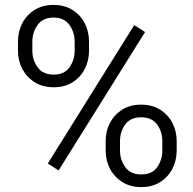

<svg xmlns="http://www.w3.org/2000/svg" viewBox="-20 -741 776 771"><path d="M52.2 -536.6V-574.2Q52.2 -614.7 69.6 -647.9Q86.9 -681.2 119.1 -701.2Q151.4 -721.2 194.8 -721.2Q239.3 -721.2 271 -701.2Q302.7 -681.2 320.1 -647.9Q337.4 -614.7 337.4 -574.2V-536.6Q337.4 -497.1 320.3 -463.9Q303.2 -430.7 271.5 -410.6Q239.7 -390.6 195.8 -390.6Q151.9 -390.6 119.6 -410.6Q87.4 -430.7 69.8 -463.9Q52.2 -497.1 52.2 -536.6ZM109.9 -574.2V-536.6Q109.9 -500.5 131.1 -470.9Q152.3 -441.4 195.8 -441.4Q238.3 -441.4 259 -470.7Q279.8 -500 279.8 -536.6V-574.2Q279.8 -611.3 258.8 -640.9Q237.8 -670.4 194.8 -670.4Q152.3 -670.4 131.1 -640.9Q109.9 -611.3 109.9 -574.2ZM562.5 -612.3 215.3 -56.6 171.9 -84.5 519 -640.1ZM404.3 -136.2V-174.3Q404.3 -214.4 421.6 -247.6Q439 -280.8 470.9 -300.8Q502.9 -320.8 546.4 -320.8Q590.8 -320.8 622.8 -300.8Q654.8 -280.8 672.1 -247.6Q689.5 -214.4 689.5 -174.3V-136.2Q689.5 -96.2 672.1 -63Q654.8 -29.8 623 -9.8Q591.3 10.3 547.4 10.3Q503.4 10.3 471.4 -9.8Q439.5 -29.8 421.9 -63Q404.3 -96.2 404.3 -136.2ZM461.9 -174.3V-136.2Q461.9 -99.6 482.9 -70.1Q503.9 -40.5 547.4 -40.5Q590.8 -40.5 611.3 -69.8Q631.8 -99.1 631.8 -136.2V-174.3Q631.8 -212.4 610.8 -241.2Q589.8 -270 546.4 -270Q503.9 -270 482.9 -241.2Q461.9 -212.4 461.9 -174.3Z"/></svg>

Font: Vazirmatn FD Light
Style: Regular
Weight: 300
Designer: Saber Rastikerdar
Foundry: Saber Rastikerdar
Version: Version 33.003